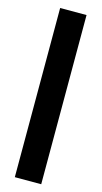

<svg xmlns="http://www.w3.org/2000/svg" viewBox="-124 -839 464 877"><g transform="rotate(15 107.5 -400.0)"><path d="M45.1 0V-800H169.9V0Z"/></g></svg>

Font: Big Shoulders Stencil Thin
Style: Regular
Weight: 100
Designer: Patric King
Foundry: XO Type Co
Version: Version 2.001